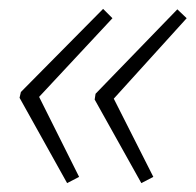

<svg xmlns="http://www.w3.org/2000/svg" viewBox="-20 -492 440 432"><path d="M131 -80 158 -94 68 -274 233 -451 212 -472 27 -285 24 -272ZM298 -80 325 -94 236 -270 400 -451 379 -471 195 -281 193 -268Z"/></svg>

Font: Noto Sans ExtraLight
Style: Italic
Weight: 200
Italic angle: -12°
Designer: Monotype Design Team
Foundry: Monotype Imaging Inc.
Version: Version 2.013